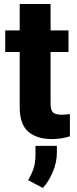

<svg xmlns="http://www.w3.org/2000/svg" viewBox="-20 -679 381 951"><path d="M319.3 -528.3V-421.4H230.5V-165.5Q230.5 -132.8 243.2 -121.8Q255.9 -110.8 284.7 -110.8Q298.3 -110.8 308.3 -111.8Q318.4 -112.8 326.2 -114.3V-3.9Q306.6 2.4 284.7 6.1Q262.7 9.8 236.8 9.8Q162.1 9.8 119.9 -26.9Q77.6 -63.5 77.6 -148.4V-421.4H5.9V-528.3H77.6V-659.2H230.5V-528.3ZM261.7 43.5V78.1Q261.7 125.5 241.2 173.3Q220.7 221.2 192.4 252L119.1 213.4Q135.3 187 145.5 158Q155.8 128.9 155.8 85.9V43.5Z"/></svg>

Font: Vazirmatn RD ExtraBold
Style: Regular
Weight: 800
Designer: Saber Rastikerdar
Foundry: Saber Rastikerdar
Version: Version 32.102